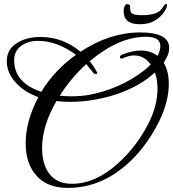

<svg xmlns="http://www.w3.org/2000/svg" viewBox="-20 -851 844 935"><path d="M311 64Q211 64 159 6Q105 -53 105 -152Q105 -262 167 -378Q136 -389 109.5 -405Q83 -421 62 -443Q13 -493 13 -553Q13 -613 67 -644Q112 -671 176 -671Q287 -671 372 -599Q514 -693 664 -693Q804 -693 804 -617Q804 -585 777 -546Q802 -505 802 -442Q802 -356 754 -258Q683 -117 576 -32Q455 64 311 64ZM328 -382Q352 -382 374.5 -384Q397 -386 419 -390Q490 -404 556 -433Q622 -462 682 -508Q691 -515 699 -522.5Q707 -530 714 -537Q682 -581 633 -581Q607 -581 577 -567Q575 -566 571 -566Q564 -566 564 -572Q564 -580 575 -585Q626 -605 666 -605Q713 -605 747 -579Q761 -605 761 -627Q761 -672 691 -672Q559 -672 417 -553Q437 -528 452 -500Q457 -492 448 -491H445Q437 -491 434 -497L400 -539Q363 -505 330.5 -466.5Q298 -428 271 -385Q300 -382 328 -382ZM181 -404Q246 -510 350 -584Q258 -652 165 -652Q117 -652 85 -629Q49 -604 49 -557Q49 -448 181 -404ZM331 44Q443 44 552 -53Q598 -94 636.5 -144Q675 -194 705 -254Q747 -338 747 -420Q747 -465 734 -498Q660 -429 541 -390Q430 -355 321 -355Q304 -355 287.5 -356Q271 -357 255 -359Q185 -238 185 -131Q185 -53 218 -8Q255 44 331 44ZM660 -733Q582 -733 582 -798Q582 -810 586.5 -820Q591 -830 598 -831H599Q610 -831 614 -822Q611 -791 625.5 -784Q640 -777 672 -777Q703 -777 732 -784.5Q761 -792 780 -826Q783 -831 788 -831Q796 -831 793 -822Q790 -807 774.5 -786Q759 -765 731 -749Q703 -733 660 -733Z"/></svg>

Font: Carattere
Style: Regular
Weight: 400
Designer: Robert E. Leuschke
Foundry: Robert E. Leuschke
Version: Version 1.010; ttfautohint (v1.8.3)